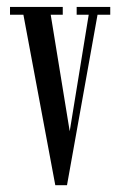

<svg xmlns="http://www.w3.org/2000/svg" viewBox="-20 -544 350 566"><path d="M143 2 49 -500.5H9.5V-523.5H165V-500.5H129.5L185.5 -157L241.5 -500.5H206V-523.5H305V-500.5H267.5L177.5 2Z"/></svg>

Font: Imbue 50pt
Style: Regular
Weight: 400
Designer: Tyler Finck
Foundry: Etcetera Type Company
Version: Version 1.102; ttfautohint (v1.8.3)